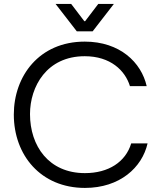

<svg xmlns="http://www.w3.org/2000/svg" viewBox="-20 -923 809 956"><path d="M402.8 12.7C576.7 12.7 687.5 -88.9 714.8 -209H633.3C605.5 -116.7 520.5 -61 402.8 -61C222.7 -61 129.4 -196.3 129.4 -355C129.4 -491.7 212.4 -643.1 401.9 -643.1C529.8 -643.1 603 -572.3 627 -494.1H710.4C683.6 -612.3 577.1 -715.8 401.9 -715.8C175.3 -715.8 48.8 -544.4 48.8 -352.5C48.8 -150.4 183.1 12.7 402.8 12.7ZM256.8 -903.3 362.3 -767.1H441.4L546.9 -903.3H469.2L403.8 -817.4H399.9L334.5 -903.3Z"/></svg>

Font: Faust Sans
Style: Regular
Weight: 400
Designer: Andreas Faust
Version: Version 1.003;Glyphs 3.1.2 (3151)